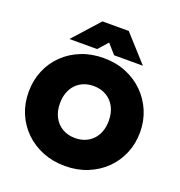

<svg xmlns="http://www.w3.org/2000/svg" viewBox="-163 -1069 1146 1221"><g transform="rotate(20 410.5 -458.0)"><path d="M410.5 15Q328.5 15 259.5 -12.8Q190.5 -40.5 139.8 -90Q89 -139.5 61.2 -206Q33.5 -272.5 33.5 -350Q33.5 -428 61.2 -494.5Q89 -561 139.8 -610.5Q190.5 -660 259.5 -687.5Q328.5 -715 410.5 -715Q492.5 -715 561.2 -687Q630 -659 680.8 -609Q731.5 -559 759.5 -492.8Q787.5 -426.5 787.5 -350Q787.5 -272.5 759.5 -206Q731.5 -139.5 680.8 -90Q630 -40.5 561.2 -12.8Q492.5 15 410.5 15ZM410.5 -174Q447 -174 477.2 -186.2Q507.5 -198.5 529.5 -221.5Q551.5 -244.5 563.5 -277Q575.5 -309.5 575.5 -350Q575.5 -404 554.5 -443.5Q533.5 -483 496.2 -504.5Q459 -526 410.5 -526Q374 -526 343.8 -513.8Q313.5 -501.5 291.5 -478.5Q269.5 -455.5 257.5 -423Q245.5 -390.5 245.5 -350Q245.5 -296 266.5 -256.5Q287.5 -217 324.8 -195.5Q362 -174 410.5 -174ZM162.5 -754 321.5 -931H499.5L659.5 -754H464.5L407.5 -819L349.5 -754Z"/></g></svg>

Font: Geologica Roman Black
Style: Regular
Weight: 900
Designer: Sindre Bremnes, Frode Helland
Foundry: Monokrom Skriftforlag AS
Version: Version 1.010;gftools[0.9.28]